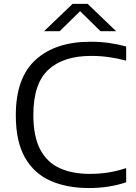

<svg xmlns="http://www.w3.org/2000/svg" viewBox="-20 -966 704 996"><path d="M441 9.5Q326.5 9.5 241.2 -28.5Q156 -66.5 109 -149.5Q62 -232.5 62 -368.5Q62 -562.5 165 -656Q268 -749.5 449 -749.5Q500.5 -749.5 545 -743.2Q589.5 -737 634.5 -725V-651.5Q591.5 -663 546 -669.5Q500.5 -676 453 -676Q308.5 -676 230.8 -604.2Q153 -532.5 153 -370.5Q153 -258 188.5 -190.8Q224 -123.5 289.5 -93.8Q355 -64 445.5 -64Q494 -64 539 -70.8Q584 -77.5 634.5 -94V-20.5Q546.5 9.5 441 9.5ZM208.5 -804 356.5 -946H434.5L582.5 -804H501.5L395.5 -908L289.5 -804Z"/></svg>

Font: Encode Sans Exp
Style: Regular
Weight: 400
Width: 7
Designer: Multiple Designers
Foundry: Impallari Type
Version: Version 3.002; ttfautohint (v1.8.3) -l 8 -r 50 -G 200 -x 14 